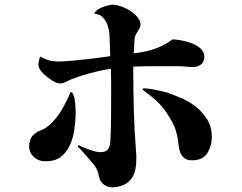

<svg xmlns="http://www.w3.org/2000/svg" viewBox="-20 -791 1040 824"><path d="M305 -303Q304 -271 299 -235Q294 -199 280 -168Q266 -137 240.5 -117.5Q215 -98 173 -99Q145 -99 125 -117.5Q105 -136 105 -163Q106 -187 114 -200.5Q122 -214 143 -227Q177 -237 204 -265.5Q231 -294 251 -330Q271 -366 283 -396Q291 -396 293 -387Q298 -381 300.5 -363.5Q303 -346 304 -328Q305 -310 305 -303ZM857 -548Q857 -524 841.5 -513.5Q826 -503 806 -503Q799 -503 793 -503.5Q787 -504 780 -505Q771 -505 763.5 -506Q756 -507 748 -507Q699 -507 649.5 -507Q600 -507 552 -505V-489Q552 -405 554.5 -314Q557 -223 564 -139Q565 -132 565 -124.5Q565 -117 565 -109Q565 -58 549 -32Q533 -6 508.5 3.5Q484 13 459 13Q442 13 425 0.5Q408 -12 404 -37Q400 -66 375 -94Q350 -122 323 -153Q309 -163 317 -168Q336 -158 365.5 -148Q395 -138 411 -138Q436 -138 444.5 -152Q453 -166 454 -190Q456 -234 456.5 -282Q457 -330 457 -373Q457 -403 457 -434.5Q457 -466 456 -496Q427 -492 390.5 -483Q354 -474 320 -463Q286 -452 264 -440Q259 -438 253.5 -435.5Q248 -433 240 -433Q228 -433 218.5 -437.5Q209 -442 201 -447Q182 -460 165 -476Q148 -492 145 -510Q144 -513 146.5 -527Q149 -541 153 -549Q168 -539 187 -533Q206 -527 236 -527Q246 -527 271.5 -529Q297 -531 330 -534.5Q363 -538 396 -542Q429 -546 453 -550Q452 -579 451.5 -602Q451 -625 449 -649Q449 -658 443.5 -677Q438 -696 424.5 -713Q411 -730 384 -733Q394 -751 420.5 -760.5Q447 -770 464 -771Q483 -771 512.5 -758.5Q542 -746 561 -727Q570 -719 576.5 -708Q583 -697 583 -686Q583 -676 577.5 -667Q572 -658 567 -650Q557 -636 556.5 -609Q556 -582 554 -562Q613 -569 652.5 -584.5Q692 -600 720 -622Q734 -622 756.5 -618Q779 -614 802 -605.5Q825 -597 841 -582.5Q857 -568 857 -548ZM889 -203Q889 -164 869.5 -133.5Q850 -103 804 -103Q781 -103 768.5 -114.5Q756 -126 751.5 -143.5Q747 -161 745 -178Q742 -210 733 -235.5Q724 -261 710 -283Q684 -328 652 -358Q636 -372 621 -384Q606 -396 592 -406Q592 -412 598 -412Q612 -412 633.5 -408Q655 -404 677 -399Q697 -395 714.5 -387.5Q732 -380 741 -377Q782 -362 817 -336Q848 -312 868.5 -279.5Q889 -247 889 -203Z"/></svg>

Font: Kaisei Tokumin
Style: Bold
Weight: 700
Designer: Font-Kai, 金井和夫
Foundry: KAZUO KANAI
Version: Version 5.003